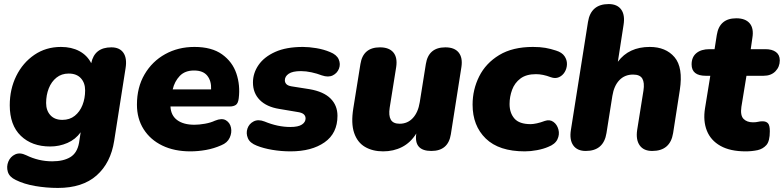

<svg xmlns="http://www.w3.org/2000/svg" viewBox="-20 -734 3858 945"><path d="M265 191Q208 191 153 181.5Q98 172 58 152Q26 137 18.5 111.5Q11 86 21 61.5Q31 37 54.5 26Q78 15 109 30Q170 60 237 60Q292 60 326 39.5Q360 19 369 -31L377 -83Q352 -48 312 -30.5Q272 -13 227 -13Q137 -13 82.5 -65.5Q28 -118 28 -216Q28 -295 60 -360Q92 -425 149 -464Q206 -503 280 -503Q332 -503 370.5 -482.5Q409 -462 429 -423Q445 -501 528 -501Q569 -501 587.5 -474Q606 -447 598 -398L542 -41Q525 68 455.5 129.5Q386 191 265 191ZM287 -144Q323 -144 348 -164Q373 -184 386 -217Q399 -250 399 -289Q399 -326 378 -349Q357 -372 318 -372Q283 -372 258 -352Q233 -332 220 -299Q207 -266 207 -227Q207 -190 228 -167Q249 -144 287 -144Z M917 11Q838 11 779 -17.5Q720 -46 687 -98Q654 -150 654 -219Q654 -304 691.5 -368Q729 -432 793 -467.5Q857 -503 937 -503Q1022 -503 1073 -466.5Q1124 -430 1143.5 -372Q1163 -314 1155 -250Q1152 -225 1140.5 -217.5Q1129 -210 1112 -210H819Q821 -166 852 -143Q883 -120 937 -120Q960 -120 988.5 -125Q1017 -130 1038 -140Q1072 -154 1092 -142Q1112 -130 1117 -105.5Q1122 -81 1110.5 -56Q1099 -31 1069 -19Q1033 -3 994 4Q955 11 917 11ZM935 -387Q890 -387 864.5 -360Q839 -333 830 -294H1019Q1021 -335 1000.5 -361Q980 -387 935 -387Z M1410 11Q1364 11 1320 3.5Q1276 -4 1244 -17Q1210 -30 1200 -54Q1190 -78 1198 -101.5Q1206 -125 1228.5 -136.5Q1251 -148 1282 -136Q1347 -109 1409 -109Q1448 -109 1466 -121Q1484 -133 1484 -151Q1484 -164 1474.5 -172Q1465 -180 1443 -183L1354 -198Q1292 -208 1258.5 -242Q1225 -276 1225 -328Q1225 -374 1252.5 -414Q1280 -454 1334.5 -478.5Q1389 -503 1471 -503Q1501 -503 1537 -497Q1573 -491 1604 -478Q1637 -465 1647 -442Q1657 -419 1648.5 -396.5Q1640 -374 1618 -363Q1596 -352 1564 -363Q1541 -372 1513.5 -378Q1486 -384 1461 -384Q1420 -384 1401 -371Q1382 -358 1382 -339Q1382 -328 1389.5 -320Q1397 -312 1415 -309L1504 -295Q1573 -283 1607 -249Q1641 -215 1641 -164Q1641 -78 1577.5 -33.5Q1514 11 1410 11Z M1866 11Q1814 11 1776.5 -11Q1739 -33 1723 -80Q1707 -127 1719 -201L1754 -419Q1767 -501 1850 -501Q1895 -501 1916 -476Q1937 -451 1930 -404L1898 -204Q1892 -165 1903.5 -145Q1915 -125 1947 -125Q1986 -125 2012 -153Q2038 -181 2046 -231L2076 -419Q2089 -501 2172 -501Q2217 -501 2237.5 -475.5Q2258 -450 2251 -404L2199 -73Q2186 9 2103 9Q2016 9 2029 -77Q2001 -32 1959 -10.5Q1917 11 1866 11Z M2563 11Q2436 11 2371 -52Q2306 -115 2306 -219Q2306 -293 2338.5 -358Q2371 -423 2437 -463Q2503 -503 2603 -503Q2638 -503 2664 -498.5Q2690 -494 2717 -485Q2746 -476 2758.5 -457.5Q2771 -439 2770.5 -418Q2770 -397 2759.5 -379.5Q2749 -362 2731 -354Q2713 -346 2691 -354Q2652 -369 2618 -369Q2570 -369 2541.5 -347.5Q2513 -326 2500.5 -292Q2488 -258 2488 -222Q2488 -178 2512 -150.5Q2536 -123 2592 -123Q2604 -123 2622.5 -127Q2641 -131 2662 -139Q2686 -147 2704 -134Q2722 -121 2728.5 -96.5Q2735 -72 2723.5 -48Q2712 -24 2678 -11Q2655 -1 2623.5 5Q2592 11 2563 11Z M2863 9Q2821 9 2801.5 -18.5Q2782 -46 2790 -95L2874 -626Q2888 -714 2976 -714Q3018 -714 3037.5 -687Q3057 -660 3049 -611L3021 -430Q3075 -503 3178 -503Q3257 -503 3300 -452.5Q3343 -402 3326 -291L3293 -79Q3279 9 3190 9Q3148 9 3128.5 -18.5Q3109 -46 3116 -94L3147 -288Q3153 -327 3141.5 -347Q3130 -367 3096 -367Q3055 -367 3028.5 -339.5Q3002 -312 2994 -262L2965 -79Q2951 9 2863 9Z M3650 11Q3574 11 3526 -16Q3478 -43 3459 -91Q3440 -139 3450 -201L3476 -361H3454Q3384 -361 3384 -417Q3384 -453 3407.5 -472.5Q3431 -492 3472 -492H3497L3508 -562Q3521 -644 3604 -644Q3649 -644 3670 -619Q3691 -594 3683 -547L3675 -492H3747Q3780 -492 3799 -478Q3818 -464 3818 -437Q3818 -405 3796.5 -383Q3775 -361 3738 -361H3654L3629 -208Q3623 -166 3639.5 -149Q3656 -132 3686 -132Q3701 -132 3711 -134.5Q3721 -137 3733 -137Q3751 -137 3760 -127Q3769 -117 3769 -88Q3769 -39 3752 -20Q3735 -1 3709 5Q3680 11 3650 11Z"/></svg>

Font: Nunito Black
Style: Italic
Weight: 900
Italic angle: -9°
Designer: Vernon Adams
Foundry: Vernon Adams
Version: Version 3.601; ttfautohint (v1.8.2.53-6de2)